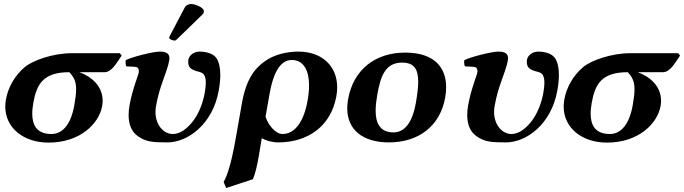

<svg xmlns="http://www.w3.org/2000/svg" viewBox="-20 -702 3420 960"><path d="M502.7 -341C539.7 -341 564.3 -390 588.3 -424L579.4 -436H338.4C247.4 -436 144.2 -401 103.1 -366C53.7 -324 20.3 -265 9.5 -204C7.4 -192 6.4 -180.3 6.4 -169C6.4 -61.9 98.6 11 222.6 11C381.6 11 475.4 -84.5 490.9 -172C492.5 -181.2 493.3 -190.1 493.3 -198.6C493.3 -272.4 435.7 -319.9 376.7 -341ZM237.2 -32C160.7 -32 141.3 -80.6 141.3 -133.4C141.3 -151.7 143.6 -170.5 146.7 -188C163.4 -283 197.7 -341 326.7 -341C350.7 -316 360.6 -292.6 360.6 -255.8C360.6 -234.4 357.3 -208.5 351.4 -175C334.8 -81 293.2 -32 237.2 -32Z M1073.8 -250C1078.9 -278.5 1081.5 -304.6 1081.5 -327.8C1081.5 -362.4 1075.6 -390.4 1063 -410C1048 -433.5 1013 -444 978 -444C947 -444 925.3 -423 922 -404C921.3 -400.3 921 -396.4 921 -392.5C921 -381.1 924 -369.9 930.8 -363C941.4 -352.1 959.5 -347.2 967.6 -345C978.3 -342.1 994.6 -339.5 1002.1 -325C1006.4 -316.5 1009 -305 1009 -288.3C1009 -275.1 1007.4 -258.6 1003.7 -238C994.9 -187.9 974.1 -131.6 940.8 -91C911.7 -55.4 878.9 -32 844.4 -32C797.3 -32 757.4 -77.7 757.4 -142.5C757.4 -152 758.3 -161.8 760.1 -172C769.6 -226 782.1 -263 794.1 -297C804.9 -330 820.3 -366 826.1 -399C826.9 -403.3 827.2 -407.2 827.2 -410.8C827.2 -434.9 810.4 -444 779 -444C746 -444 637.3 -417 608.5 -401C608 -398.1 607.7 -394.8 607.7 -391.4C607.7 -383.1 609.2 -374.3 612 -370C624.8 -369 657.7 -369.6 666.1 -365C671.6 -362 675.8 -352 673.9 -341C671.2 -326 665.5 -316 658.1 -291C647.2 -258 635.5 -220 627.6 -175C624.8 -159.2 623.1 -142.8 623.1 -126.8C623.1 -85.1 634.7 -45.3 669.5 -21C709.5 7 742 10 817 10C918 10 1043.9 -80 1073.8 -250ZM935 -682C924 -682 910 -676 904 -665L828.8 -522C827.1 -518.7 826.2 -513.9 826.2 -512.4C826.2 -505.6 846 -499 853.7 -499C857.7 -499 862.1 -503.3 866.2 -507L991.7 -629C997 -634.1 999.5 -639.8 999.5 -646.1C999.5 -665.2 954.3 -682 935 -682Z M1518.1 -200C1499.9 -97 1456.5 -32 1392.5 -32C1355.5 -32 1318.3 -82 1307.8 -119L1327.7 -232C1352.8 -374 1399.7 -402 1439.7 -402C1493.3 -402 1525.2 -356.7 1525.2 -274.3C1525.2 -252.2 1522.9 -227.3 1518.1 -200ZM1244.6 194C1256.4 167 1266 124 1274.3 77C1279.4 47.7 1283.9 16.8 1288.8 -11C1307.8 0 1339.1 10 1371.1 10C1516.1 10 1634.8 -68 1662 -222C1664.6 -237 1665.9 -251.4 1665.9 -265.3C1665.9 -372.6 1589 -444 1472.1 -444C1419.1 -444 1351 -432 1297.8 -391C1261.8 -363.2 1213.1 -319 1189.6 -186L1158.1 -7C1136 118 1115.6 177 1098.2 208L1110.9 238Z M1720.3 -205C1717.6 -189.4 1716.2 -174.6 1716.2 -160.4C1716.2 -53.9 1792.9 10 1924.4 10C2077.4 10 2181.5 -75.8 2205.9 -214C2209.1 -231.8 2210.7 -249.1 2210.7 -265.6C2210.7 -366 2150.7 -439 2005.6 -439C1862.6 -439 1747.7 -360 1720.3 -205ZM1989.8 -389C2048.7 -389 2071 -358.7 2071 -293.8C2071 -265.1 2066.7 -229.6 2059.2 -187C2038.9 -72 1992.2 -40 1947.2 -40C1876.2 -40 1858.2 -91.7 1858.2 -149C1858.2 -175.7 1862.1 -203.6 1866.4 -228C1881.7 -315 1903.8 -389 1989.8 -389Z M2766.8 -250C2771.9 -278.5 2774.5 -304.6 2774.5 -327.8C2774.5 -362.4 2768.6 -390.4 2756 -410C2741 -433.5 2706 -444 2671 -444C2640 -444 2618.3 -423 2615 -404C2614.3 -400.3 2614 -396.4 2614 -392.5C2614 -381.1 2617 -369.9 2623.7 -363C2634.4 -352.1 2652.5 -347.2 2660.6 -345C2671.3 -342.1 2687.6 -339.5 2695 -325C2699.4 -316.5 2702 -305 2702 -288.3C2702 -275.1 2700.3 -258.6 2696.7 -238C2687.9 -187.9 2667 -131.6 2633.8 -91C2604.7 -55.4 2571.9 -32 2537.4 -32C2490.3 -32 2450.4 -77.7 2450.4 -142.5C2450.4 -152 2451.3 -161.8 2453.1 -172C2462.6 -226 2475.1 -263 2487.1 -297C2497.9 -330 2513.3 -366 2519.1 -399C2519.8 -403.3 2520.2 -407.2 2520.2 -410.8C2520.2 -434.9 2503.4 -444 2472 -444C2439 -444 2330.3 -417 2301.4 -401C2300.9 -398.1 2300.7 -394.8 2300.7 -391.4C2300.7 -383.1 2302.2 -374.3 2305 -370C2317.8 -369 2350.7 -369.6 2359.1 -365C2364.6 -362 2368.8 -352 2366.9 -341C2364.2 -326 2358.5 -316 2351 -291C2340.2 -258 2328.5 -220 2320.6 -175C2317.8 -159.2 2316.1 -142.8 2316.1 -126.8C2316.1 -85.1 2327.7 -45.3 2362.4 -21C2402.5 7 2435 10 2510 10C2611 10 2736.8 -80 2766.8 -250Z M3294.7 -341C3331.7 -341 3356.3 -390 3380.3 -424L3371.4 -436H3130.4C3039.4 -436 2936.2 -401 2895.1 -366C2845.7 -324 2812.3 -265 2801.5 -204C2799.4 -192 2798.4 -180.3 2798.4 -169C2798.4 -61.9 2890.6 11 3014.6 11C3173.6 11 3267.4 -84.5 3282.9 -172C3284.5 -181.2 3285.3 -190.1 3285.3 -198.6C3285.3 -272.4 3227.7 -319.9 3168.7 -341ZM3029.2 -32C2952.7 -32 2933.3 -80.6 2933.3 -133.4C2933.3 -151.7 2935.6 -170.5 2938.7 -188C2955.4 -283 2989.7 -341 3118.7 -341C3142.7 -316 3152.6 -292.6 3152.6 -255.8C3152.6 -234.4 3149.3 -208.5 3143.4 -175C3126.8 -81 3085.2 -32 3029.2 -32Z"/></svg>

Font: Linux Biolinum O 
Style: Bold Italic
Weight: 700
Designer: Philipp H. Poll
Foundry: Philipp H. Poll
Version: Version 1.3.2